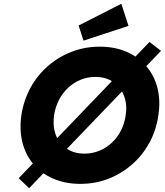

<svg xmlns="http://www.w3.org/2000/svg" viewBox="-20 -963 872 1016"><path d="M134 33 79 -20 771 -741 832 -694ZM405 10Q326 10 263 -17Q200 -44 158 -93Q116 -142 99 -208Q82 -274 93 -353Q105 -432 141 -498Q177 -564 233 -613Q289 -662 359 -689Q429 -716 508 -716Q587 -716 649.5 -689Q712 -662 754 -613Q796 -564 813 -498Q830 -432 818 -353Q807 -275 771 -208.5Q735 -142 679 -93Q623 -44 553.5 -17Q484 10 405 10ZM427 -150Q468 -150 505 -165Q542 -180 571.5 -207.5Q601 -235 620 -272Q639 -309 645 -353Q652 -397 643 -434Q634 -471 612.5 -498.5Q591 -526 558.5 -541Q526 -556 485 -556Q443 -556 406.5 -541Q370 -526 340.5 -498.5Q311 -471 292 -434Q273 -397 266 -353Q260 -309 268.5 -271.5Q277 -234 299 -207Q321 -180 353 -165Q385 -150 427 -150ZM422 -748 396 -828 622 -943 660 -826Z"/></svg>

Font: Lexend
Style: Bold Italic
Weight: 700
Italic angle: -8.13011°
Designer: Bonnie Shaver-Troup, Thomas Jockin
Foundry: Lexend
Version: Version 1.007